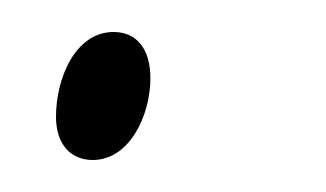

<svg xmlns="http://www.w3.org/2000/svg" viewBox="-20 -98 204 120"><path d="M38 2C61 2 74 -26 74 -49C74 -68 65 -78 51 -78C27 -78 15 -49 15 -25C15 -8 24 2 38 2Z"/></svg>

Font: Noto Sans ExtraCondensed ExtraLight
Style: Italic
Weight: 200
Width: 2
Italic angle: -12°
Designer: Monotype Design Team
Foundry: Monotype Imaging Inc.
Version: Version 2.013